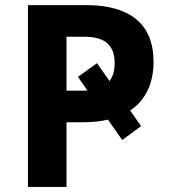

<svg xmlns="http://www.w3.org/2000/svg" viewBox="-20 -734 668 754"><path d="M583 -491.2C583 -639.2 491.2 -713.9 317.9 -713.9H89.8V0H241.2V-253.9H306.2C343.3 -253.9 376 -257.3 403.8 -264.2L460 -184.1L534.2 -238.8L491.2 -299.8C551.8 -340.3 583 -407.2 583 -491.2ZM241.2 -589.8H310.1C392.6 -589.8 430.2 -556.6 430.2 -485.8C430.2 -456.5 423.3 -433.1 410.2 -416L360.8 -485.8L286.1 -432.1L323.2 -378.9L312 -377.9H241.2Z"/></svg>

Font: Noto Reveo Sans
Style: Bold
Weight: 700
Designer: Monotype Design team
Foundry: Monotype Imaging Inc.
Version: Version 1.04